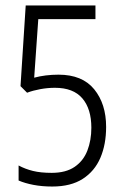

<svg xmlns="http://www.w3.org/2000/svg" viewBox="-20 -763 454 702"><path d="M194 -490Q281 -490 324.5 -436.5Q368 -383 368 -299Q368 -235 347 -186Q326 -137 282.5 -109Q239 -81 171 -81Q134 -81 102.5 -87Q71 -93 48 -103V-158Q72 -145 100.5 -138Q129 -131 169 -131Q221 -131 253 -153Q285 -175 299.5 -212.5Q314 -250 314 -296Q314 -365 281 -403.5Q248 -442 181 -442Q154 -442 127 -437Q100 -432 79 -424L55 -448L74 -743H329V-693H120L105 -479Q146 -490 194 -490Z"/></svg>

Font: Noto Sans Telugu UI ExtraCondensed Light
Style: Regular
Weight: 300
Width: 2
Designer: Jelle Bosma - Monotype Design Team
Foundry: Monotype Imaging Inc.
Version: Version 2.005; ttfautohint (v1.8.4.7-5d5b)